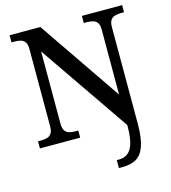

<svg xmlns="http://www.w3.org/2000/svg" viewBox="-135 -822 1040 1170"><g transform="rotate(-15 385.0 -237.0)"><path d="M469 240V190H486Q516 190 538.5 173Q561 156 573.5 116.5Q586 77 586 9V0L195 -569V-115Q195 -85 204.5 -70Q214 -55 231 -50Q248 -45 268 -45H289V0H35V-45H56Q77 -45 93.5 -50Q110 -55 120 -70Q130 -85 130 -115V-603Q130 -632 119.5 -646Q109 -660 92.5 -664.5Q76 -669 56 -669H35V-714H229L586 -192V-603Q586 -632 575.5 -646Q565 -660 548.5 -664.5Q532 -669 512 -669H491V-714H745V-669H724Q704 -669 687 -664Q670 -659 660 -644.5Q650 -630 650 -599V8Q650 97 632.5 148Q615 199 580.5 219.5Q546 240 495 240Z"/></g></svg>

Font: Noto Serif Kannada Medium
Style: Regular
Weight: 500
Version: Version 2.003